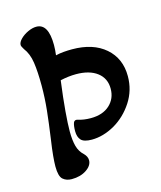

<svg xmlns="http://www.w3.org/2000/svg" viewBox="-101 -719 673 804"><g transform="rotate(-15 235.5 -317.5)"><path d="M111 10Q88 10 73 -3Q58 -16 58 -59Q58 -76 60.5 -104Q63 -132 69 -172Q79 -242 84.5 -295Q90 -348 90 -401Q90 -462 84 -502Q78 -542 58 -568Q49 -582 49 -588Q49 -600 62.5 -613.5Q76 -627 95.5 -636Q115 -645 132 -645Q184 -645 184 -552Q184 -531 181 -508Q198 -512 216 -513.5Q234 -515 252 -515Q343 -515 396 -469Q449 -423 449 -346Q449 -285 416.5 -235Q384 -185 334 -156Q284 -128 235 -128Q201 -128 188.5 -141.5Q176 -155 176 -180Q176 -204 181 -217Q186 -228 199 -224Q223 -216 254 -216Q306 -216 336 -243.5Q366 -271 366 -314Q366 -359 332.5 -384.5Q299 -410 241 -410Q225 -410 208 -408Q191 -406 173 -402Q163 -326 158.5 -271.5Q154 -217 154 -185Q154 -147 161 -121Q168 -95 187 -78Q201 -64 201 -48Q201 -25 175 -7.5Q149 10 111 10Z"/></g></svg>

Font: Akaya Kanadaka
Style: Regular
Weight: 400
Designer: Vaishnavi Murthy Yerkadithaya, Juan Luis Blanco Aristondo
Version: Version 1.002; ttfautohint (v1.8.3)